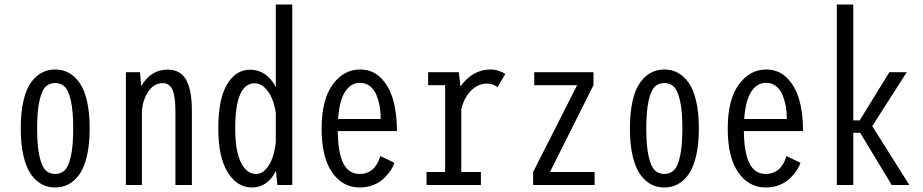

<svg xmlns="http://www.w3.org/2000/svg" viewBox="-20 -820 4090 851"><path d="M72 -251Q72 -321.5 84 -373.5Q96 -425.5 117.8 -455Q139.5 -484.5 166 -498.2Q192.5 -512 224.5 -512Q256.5 -512 283 -498.2Q309.5 -484.5 331.2 -455Q353 -425.5 365.2 -373.5Q377.5 -321.5 377.5 -251Q377.5 -180 365.2 -128Q353 -76 331.2 -46.2Q309.5 -16.5 283 -2.8Q256.5 11 224.5 11Q192.5 11 166 -2.8Q139.5 -16.5 118 -46.2Q96.5 -76 84.2 -128Q72 -180 72 -251ZM304.5 -251Q304.5 -327.5 294.2 -373Q284 -418.5 267.2 -435.2Q250.5 -452 224.5 -452Q198.5 -452 181.8 -435.2Q165 -418.5 154.8 -373Q144.5 -327.5 144.5 -251Q144.5 -173.5 154.8 -127.8Q165 -82 181.8 -65.5Q198.5 -49 224.5 -49Q250.5 -49 267.2 -65.5Q284 -82 294.2 -127.8Q304.5 -173.5 304.5 -251Z M538 0V-500H600.5L606 -438Q648 -511.5 723.5 -511.5Q754 -511.5 775.2 -498.2Q796.5 -485 808.5 -459.5Q820.5 -434 825.5 -401.5Q830.5 -369 830.5 -326V0H757.5V-318.5Q757.5 -342.5 756.5 -359.5Q755.5 -376.5 752.2 -395.2Q749 -414 743.2 -425.2Q737.5 -436.5 727 -444Q716.5 -451.5 701.5 -451.5Q664 -451.5 638.8 -416.2Q613.5 -381 609 -328V0Z M1275.5 0H1209.5L1203 -62.5Q1165.5 11 1096.5 11Q1031.5 11 989.5 -55.8Q947.5 -122.5 947.5 -251Q947.5 -380.5 986.2 -445.8Q1025 -511 1088.5 -511Q1160.5 -511 1202.5 -435V-800H1275.5ZM1022.5 -251Q1022.5 -151 1047.8 -100Q1073 -49 1114.5 -49Q1139.5 -49 1158.5 -70.2Q1177.5 -91.5 1187.8 -121.8Q1198 -152 1202.5 -189.5V-319.5Q1197.5 -353.5 1186 -382Q1174.5 -410.5 1154.2 -430.8Q1134 -451 1109.5 -451Q1022.5 -451 1022.5 -251Z M1728 -98.5Q1723 -82.5 1711.8 -65.2Q1700.5 -48 1682.2 -30Q1664 -12 1635.8 -0.5Q1607.5 11 1574.5 11Q1498.5 11 1452 -56Q1405.5 -123 1405.5 -250.5Q1405.5 -377.5 1454.2 -444.8Q1503 -512 1576 -512Q1629.5 -512 1666.8 -476Q1704 -440 1721.8 -379.5Q1739.5 -319 1739.5 -239H1477Q1478 -144 1501.5 -96.5Q1525 -49 1574.5 -49Q1595.5 -49 1612.5 -57Q1629.5 -65 1640 -78Q1650.5 -91 1656.5 -103.5Q1662.5 -116 1665.5 -128.5ZM1575.5 -453Q1535 -453 1509.5 -413.2Q1484 -373.5 1478.5 -292.5H1667.5Q1667.5 -322 1662.8 -348.8Q1658 -375.5 1648 -399.8Q1638 -424 1619.2 -438.5Q1600.5 -453 1575.5 -453Z M2024.5 -57.5H2111.5V0H1870.5V-57.5H1953V-442.5H1877.5V-500H2013.5L2021 -436.5Q2045 -472 2079.2 -492Q2113.5 -512 2153 -512Q2174.5 -512 2193.2 -505.2Q2212 -498.5 2219.5 -492L2184.5 -432.5Q2180 -438.5 2167.5 -444Q2155 -449.5 2138.5 -449.5Q2098 -449.5 2067 -417.5Q2036 -385.5 2024.5 -335Z M2417.5 -57.5H2615.5V0H2343V-57.5L2538 -442.5H2348V-500H2610.5V-442.5Z M2772 -251Q2772 -321.5 2784 -373.5Q2796 -425.5 2817.8 -455Q2839.5 -484.5 2866 -498.2Q2892.5 -512 2924.5 -512Q2956.5 -512 2983 -498.2Q3009.5 -484.5 3031.2 -455Q3053 -425.5 3065.2 -373.5Q3077.5 -321.5 3077.5 -251Q3077.5 -180 3065.2 -128Q3053 -76 3031.2 -46.2Q3009.5 -16.5 2983 -2.8Q2956.5 11 2924.5 11Q2892.5 11 2866 -2.8Q2839.5 -16.5 2818 -46.2Q2796.5 -76 2784.2 -128Q2772 -180 2772 -251ZM3004.5 -251Q3004.5 -327.5 2994.2 -373Q2984 -418.5 2967.2 -435.2Q2950.5 -452 2924.5 -452Q2898.5 -452 2881.8 -435.2Q2865 -418.5 2854.8 -373Q2844.5 -327.5 2844.5 -251Q2844.5 -173.5 2854.8 -127.8Q2865 -82 2881.8 -65.5Q2898.5 -49 2924.5 -49Q2950.5 -49 2967.2 -65.5Q2984 -82 2994.2 -127.8Q3004.5 -173.5 3004.5 -251Z M3528 -98.5Q3523 -82.5 3511.8 -65.2Q3500.5 -48 3482.2 -30Q3464 -12 3435.8 -0.5Q3407.5 11 3374.5 11Q3298.5 11 3252 -56Q3205.5 -123 3205.5 -250.5Q3205.5 -377.5 3254.2 -444.8Q3303 -512 3376 -512Q3429.5 -512 3466.8 -476Q3504 -440 3521.8 -379.5Q3539.5 -319 3539.5 -239H3277Q3278 -144 3301.5 -96.5Q3325 -49 3374.5 -49Q3395.5 -49 3412.5 -57Q3429.5 -65 3440 -78Q3450.5 -91 3456.5 -103.5Q3462.5 -116 3465.5 -128.5ZM3375.5 -453Q3335 -453 3309.5 -413.2Q3284 -373.5 3278.5 -292.5H3467.5Q3467.5 -322 3462.8 -348.8Q3458 -375.5 3448 -399.8Q3438 -424 3419.2 -438.5Q3400.5 -453 3375.5 -453Z M3932.5 0 3792.5 -231.5H3762V0H3689V-800H3762V-286.5H3790.5L3922 -500H3999L3846 -261L4010.5 0Z"/></svg>

Font: League Mono Condensed Light
Style: Regular
Weight: 300
Width: 1
Designer: Tyler Finck
Foundry: The League of Moveable Type / Tyler Finck
Version: Version 2.210